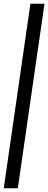

<svg xmlns="http://www.w3.org/2000/svg" viewBox="-20 -780 257 1023"><path d="M0 223 142 -760H217L75 223Z"/></svg>

Font: Commune Nuit Debout
Style: Regular
Weight: 400
Designer: Sébastien Marchal
Foundry: Sébastien Marchal
Version: Version 1.003;PS 1.3;hotconv 1.0.88;makeotf.lib2.5.647800